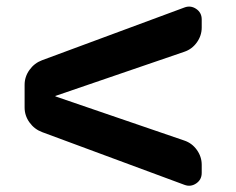

<svg xmlns="http://www.w3.org/2000/svg" viewBox="-20 -587 729 593"><path d="M110 -179Q86 -188 71 -209Q56 -230 56 -255V-325Q56 -350 71 -371Q86 -392 110 -401L550 -564Q569 -571 586 -559.5Q603 -548 603 -527V-502Q603 -477 588 -456Q573 -435 549 -427L152 -291Q151 -291 151 -290Q151 -289 152 -289L549 -153Q573 -145 588 -124Q603 -103 603 -78V-53Q603 -32 586 -20.5Q569 -9 550 -16Z"/></svg>

Font: Rounded Mplus 1c ExtraBold
Style: Regular
Weight: 800
Version: Version 1.059.20150529